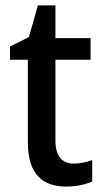

<svg xmlns="http://www.w3.org/2000/svg" viewBox="-20 -680 381 710"><path d="M252 -75C210 -75 185 -103 185 -159V-459H315V-539H185V-660H120L87 -543L17 -508V-459H83V-154C83 -32 141 10 226 10C263 10 297 2 321 -9V-88C302 -81 276 -75 252 -75Z"/></svg>

Font: Noto Sans Lao Looped SemiCondensed Medium
Style: Regular
Weight: 500
Width: 4
Designer: Mark Frömberg, Ben Mitchell
Foundry: The Fontpad Ltd
Version: Version 1.002